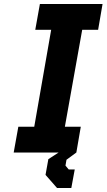

<svg xmlns="http://www.w3.org/2000/svg" viewBox="-20 -757 529 953"><path d="M48 0 71 -128H150L234 -609H155L178 -737H489L467 -609H388L302 -128H381L359 0L310 36L305 65L321 84H351L334 176H263L206 111L220 33L271 0Z"/></svg>

Font: Tomorrow SemiBold
Style: Italic
Weight: 600
Italic angle: -10°
Designer: Tony de Marco, Monica Rizzolli
Foundry: Just in Type
Version: Version 2.002